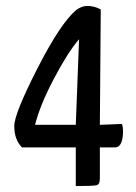

<svg xmlns="http://www.w3.org/2000/svg" viewBox="-20 -626 458 646"><path d="M316 -206 390 -209Q394 -201 394 -180Q392 -130 367 -130H316V-26Q316 -6 306 -3Q296 0 235 0V-130H54Q28 -156 28 -202Q28 -243 105.5 -395Q183 -547 236 -592Q255 -606 273 -606Q299 -606 319 -594ZM235 -206 246 -494Q208 -450 161 -360.5Q114 -271 98 -206Z"/></svg>

Font: Yanone Kaffeesatz
Style: Regular
Weight: 400
Designer: Yanone (Cyrillic: Daniel Pouzeot)
Foundry: Yanone
Version: Version 1.003;PS 001.003;hotconv 1.0.88;makeotf.lib2.5.64775